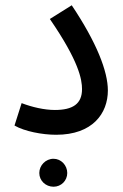

<svg xmlns="http://www.w3.org/2000/svg" viewBox="-20 -506 468 728"><path d="M35 -30C73 -8 140 5 193 5C331 5 389 -76 389 -163C389 -235 347 -344 252 -486L169 -434C279 -274 291 -205 291 -168C291 -112 256 -89 188 -89C148 -89 101 -100 62 -115ZM183 202C212 202 235 179 235 150C235 121 212 96 183 96C153 96 129 121 129 150C129 179 153 202 183 202Z"/></svg>

Font: Noto Sans Arabic Cond Med
Style: Regular
Weight: 500
Width: 3
Designer: Monotype Design Team, Nadine Chahine, Nizar Qandah and Khaled Hosny
Foundry: Monotype Imaging Inc.
Version: Version 2.012